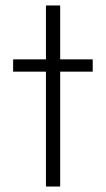

<svg xmlns="http://www.w3.org/2000/svg" viewBox="-20 -682 387 702"><path d="M148 0V-420H28V-465H148V-662H200V-465H319V-420H200V0Z"/></svg>

Font: Outfit Extra Light
Style: Regular
Weight: 200
Designer: Rodrigo Fuenzalida
Foundry: fragTYPE
Version: Version 1.000